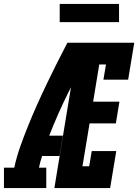

<svg xmlns="http://www.w3.org/2000/svg" viewBox="-62 -951 699 971"><path d="M-42 0V-103H10Q22 -158 41 -211.5Q60 -265 81.5 -318Q103 -371 126.5 -423.5Q150 -476 175 -528Q200 -580 226 -632Q252 -684 279 -735H334L331 -712L388 -687Q333 -583 281 -478Q229 -373 187 -265H256L239 -162H151Q146 -147 142 -132.5Q138 -118 135 -103H172V0ZM213 0 334 -735H617L586 -548H461L474 -625H440L409 -437H542L524 -327H391L355 -110H389L402 -187H526L495 0ZM540 -839H240V-931H540Z"/></svg>

Font: Iosevka Curly Slab XBdEx
Style: Italic
Weight: 800
Width: 7
Italic angle: -9°
Monospace: yes
Designer: Belleve Invis
Foundry: Belleve Invis
Version: Version 11.1.0; ttfautohint (v1.8.3)